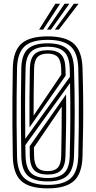

<svg xmlns="http://www.w3.org/2000/svg" viewBox="-20 -1004 514 1032"><path d="M236.5 8.5Q137.8 8.5 94.1 -31.4Q50.5 -71.2 48.8 -163.2Q47.2 -251.2 46.8 -326.4Q46.2 -401.5 46.8 -476.1Q47.2 -550.8 48.8 -637Q50.5 -728.8 94.1 -768.6Q137.8 -808.5 236.5 -808.5Q333.8 -808.5 377.2 -768.8Q420.8 -729 423.5 -637.5Q426.2 -550.8 427 -476.5Q427.8 -402.2 426.9 -327Q426 -251.8 423.5 -162.8Q420.8 -69.8 376.4 -30.6Q332 8.5 236.5 8.5ZM236.5 -10.2Q321 -10.2 359.8 -45.4Q398.5 -80.5 400.8 -164Q402.8 -246.8 403.5 -320.8Q404.2 -394.8 403.6 -470.9Q403 -547 400.8 -636.5Q398.5 -719 360 -754.4Q321.5 -789.8 236.5 -789.8Q148.5 -789.8 111 -753.6Q73.5 -717.5 71.5 -636.5Q70 -559.2 69.4 -487.1Q68.8 -415 69.2 -337Q69.8 -259 71.5 -164Q73.2 -78.5 113.4 -44.4Q153.5 -10.2 236.5 -10.2ZM236.5 -28.8Q161.8 -28.8 128.9 -60.1Q96 -91.5 94.5 -164Q93 -251.2 92.5 -326.2Q92 -401.2 92.5 -475.9Q93 -550.5 94.5 -636.5Q96 -708.8 128.8 -740Q161.5 -771.2 236.5 -771.2Q309.2 -771.2 342.2 -740.1Q375.2 -709 377.8 -635.8Q381.5 -517.8 381.6 -405.8Q381.8 -293.8 377.8 -164.5Q375.2 -91 342 -59.9Q308.8 -28.8 236.5 -28.8ZM115.8 -257.8 355.8 -590.8Q355.8 -601.8 355.5 -612.6Q355.2 -623.5 354.8 -635Q353 -699.5 324.6 -726.1Q296.2 -752.8 236.5 -752.8Q174 -752.8 146.4 -725.6Q118.8 -698.5 117.5 -635.8Q115 -525.8 114.8 -437.1Q114.5 -348.5 115.8 -257.8ZM138.5 -319.2Q138 -398 138.4 -478.5Q138.8 -559 140.5 -635.8Q141.8 -687.8 163.9 -711Q186 -734.2 236.5 -734.2Q285 -734.2 307.8 -711.5Q330.5 -688.8 332 -634.5Q332.2 -625.5 332.5 -616Q332.8 -606.5 332.8 -597.5ZM160.5 -382.5 309.5 -603Q309.2 -621 309 -632.8Q308 -678 290.8 -696.9Q273.5 -715.8 236.5 -715.8Q198.8 -715.8 181.5 -697.2Q164.2 -678.8 163.2 -634.8Q161.8 -568.2 161.1 -507Q160.5 -445.8 160.5 -382.5ZM236.5 -47.2Q295.2 -47.2 324.1 -73.4Q353 -99.5 354.8 -165.2Q357.5 -270.2 358 -364.4Q358.5 -458.5 356.5 -557.8L116.2 -224Q116.5 -208.5 116.8 -194Q117 -179.5 117.5 -164.5Q118.8 -101.8 146.4 -74.5Q174 -47.2 236.5 -47.2ZM236.5 -65.8Q187.2 -65.8 164.5 -88.5Q141.8 -111.2 140.2 -164.5Q140.2 -175 140 -190Q139.8 -205 139.5 -218L335.2 -496.8Q336.2 -414 335.4 -335.9Q334.5 -257.8 332 -165.8Q330.5 -111.2 307.8 -88.5Q285 -65.8 236.5 -65.8ZM236.5 -84.2Q273.2 -84.2 290.6 -103Q308 -121.8 309 -167.8Q310.2 -229.2 311.1 -297.1Q312 -365 311.8 -430.8L162.2 -211.2Q162.5 -201.8 162.8 -189.9Q163 -178 163.2 -165.5Q164.2 -122 181.2 -103.1Q198.2 -84.2 236.5 -84.2ZM190.2 -845 277.5 -984H303L212 -845ZM274.8 -845 377 -984H402.5L296.5 -845ZM232.5 -845 327.2 -984H352.8L254 -845Z"/></svg>

Font: Big Shoulders Inline Text
Style: Bold
Weight: 700
Designer: Patric King
Foundry: XO Type Co
Version: Version 1.000